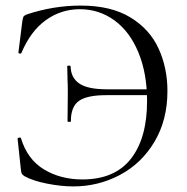

<svg xmlns="http://www.w3.org/2000/svg" viewBox="-20 -656 670 688"><path d="M69 -24Q61 -29 58.5 -33Q56 -37 55 -47L43 -159Q43 -162 48.5 -163Q54 -164 55 -161Q78 -85 137.5 -49Q197 -13 275 -13Q391 -13 449 -87Q507 -161 507 -294Q507 -393 476 -468Q445 -543 390 -583Q335 -623 266 -623Q199 -623 144.5 -584Q90 -545 57 -467Q56 -463 51 -464Q46 -465 46 -468L60 -580Q62 -592 64 -596Q66 -600 75 -604Q171 -636 269 -636Q378 -636 447.5 -593.5Q517 -551 548.5 -481.5Q580 -412 580 -330Q580 -226 533.5 -148Q487 -70 409.5 -29Q332 12 243 12Q199 12 148.5 2Q98 -8 69 -24ZM223 -323Q223 -354 222 -369L221 -418Q221 -421 227 -421Q233 -421 233 -418Q234 -377 264.5 -356.5Q295 -336 363 -336H546V-315H360Q292 -315 263 -294.5Q234 -274 234 -222Q234 -219 228 -219Q222 -219 222 -222Z"/></svg>

Font: Cormorant Unicase
Style: Regular
Weight: 400
Designer: Christian Thalmann (Catharsis Fonts)
Foundry: Catharsis Fonts
Version: Version 4.000